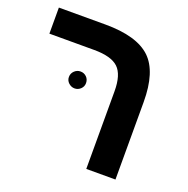

<svg xmlns="http://www.w3.org/2000/svg" viewBox="-112 -712 800 818"><g transform="rotate(20 288.0 -303.0)"><path d="M496.1 -351.1V0H363.8V-352.1Q363.8 -427.2 331.8 -457.5Q299.8 -487.8 222.2 -487.8H19V-606H230Q373 -606 435.1 -546.9Q496.1 -488.8 496.1 -351.1ZM160.2 -342.8Q160.2 -359.4 171.9 -370.6Q183.6 -381.8 199.2 -381.8Q215.3 -381.8 226.6 -370.8Q237.8 -359.9 237.8 -342.8Q237.8 -327.1 226.3 -316.2Q214.8 -305.2 199.2 -305.2Q184.1 -305.2 172.1 -316.2Q160.2 -327.1 160.2 -342.8Z"/></g></svg>

Font: Libra Sans Modern
Style: Bold
Weight: 700
Foundry: Stefan Peev, Context Ltd
Version: Version 1.000